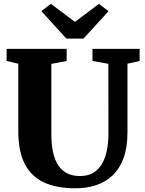

<svg xmlns="http://www.w3.org/2000/svg" viewBox="-20 -1006 780 1034"><path d="M386.5 8Q284.5 8 216.2 -23.8Q148 -55.5 113.2 -123.5Q78.5 -191.5 78.5 -299V-663L15.5 -677.5V-743H339V-677.5L256.5 -662V-283Q256.5 -228 265.8 -186Q275 -144 294 -115.5Q313 -87 342 -72.5Q371 -58 410.5 -58Q464.5 -58 498.2 -86.8Q532 -115.5 548 -166.5Q564 -217.5 564 -285.5L563.5 -662.5L478 -677.5V-743H732V-677.5L666.5 -663V-294Q666.5 -212.5 645.5 -155Q624.5 -97.5 586.5 -61.5Q548.5 -25.5 497.5 -8.8Q446.5 8 386.5 8ZM337.5 -798 202.5 -946 254 -985.5 383.5 -888 513 -985.5 564.5 -945.5 429.5 -798Z"/></svg>

Font: Merriweather 28pt Black
Style: Regular
Weight: 900
Version: Version 2.100